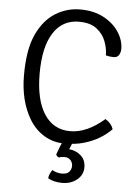

<svg xmlns="http://www.w3.org/2000/svg" viewBox="-60 -741 721 1006"><g transform="rotate(5 300.0 -238.0)"><path d="M475.5 -467Q475.5 -503 461.2 -540.8Q447 -578.5 413.2 -604.5Q379.5 -630.5 320 -630.5Q233 -630.5 185.5 -556Q138 -481.5 138 -343Q138 -204.5 186.5 -129.8Q235 -55 323.2 -55Q411.5 -55 502.5 -134.5Q534.5 -115 544.5 -84.5Q486.5 -25.5 401 -1Q357 12 298.5 12Q240 12 192.2 -17Q144.5 -46 114.5 -95.5Q57 -190.5 57 -326.2Q57 -462 93.5 -540.8Q130 -619.5 190 -657.2Q250 -695 321.5 -695Q393 -695 445 -667Q497 -639 525 -596Q553 -553 553 -507Q553 -490.5 544.8 -476Q536.5 -461.5 516 -461.5Q495.5 -461.5 475.5 -467ZM277 87.5Q264.5 82 261.5 72.5Q278 24.5 294.5 -6.5H348Q339 8 327 39.5Q362.5 43 388.5 65.5Q414.5 88 414.5 127.5Q414.5 167 383 192.8Q351.5 218.5 305.5 218.5Q259.5 218.5 230.5 200.5Q232 180 248.5 156Q272 170 299.5 170Q327 170 338.2 156.5Q349.5 143 349.5 125.8Q349.5 108.5 338 95.5Q326.5 82.5 306.8 82.5Q287 82.5 277 87.5Z"/></g></svg>

Font: Signika-CLs Light
Style: CLs-Regular
Weight: 300
Version: Version 2.003;gftools[0.9.32]